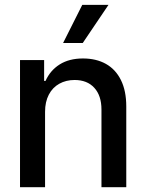

<svg xmlns="http://www.w3.org/2000/svg" viewBox="-20 -781 610 801"><path d="M168 0H63.5V-530.3H164.1V-443.4H169.9Q189.5 -487.3 229 -512.2Q268.6 -537.1 326.2 -537.1Q381.3 -537.1 421.9 -514.4Q462.4 -491.7 484.6 -446.8Q506.8 -401.9 506.8 -336.9V0H403.3V-324.2Q403.3 -381.8 373.5 -414.6Q343.8 -447.3 291 -447.3Q255.4 -447.3 227.3 -431.6Q199.2 -416 183.6 -386Q168 -356 168 -314.5ZM323.2 -760.7H432.6L325.2 -601.6H243.2Z"/></svg>

Font: WEMIX Pretendard Medium
Style: Regular
Weight: 500
Designer: Base glyphs from Inter by Rasmus Andersson; Hangeul glyphs from Noto Sans CJK(Source Han Sans) by Jang Soo-young and Kan
Foundry: Kil Hyung-jin
Version: Version 1.000